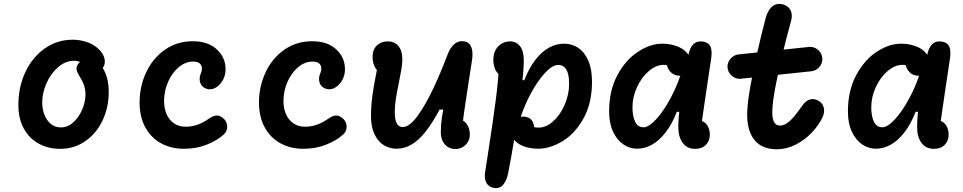

<svg xmlns="http://www.w3.org/2000/svg" viewBox="-20 -761 5000 997"><path d="M75.4 -215.8Q75.4 -309.6 111.9 -387.1Q148.4 -464.6 212.9 -509.7Q277.3 -554.8 357.8 -554.8Q396.9 -554.8 433.4 -541.8Q469.8 -528.8 494.5 -503.8Q509.2 -488.9 517.1 -472.2Q524.9 -455.4 524.3 -439.1Q523.8 -422.8 514.3 -409.3Q504.5 -395.4 492.6 -393.7Q480.7 -391.9 468.6 -397.5Q456.5 -403 437.9 -415.2Q436.4 -416.5 434.7 -417.4L428.6 -421.4Q411.2 -432.6 396.1 -439Q381 -445.5 365.6 -445.5Q320.4 -445.5 282.3 -412.7Q244.2 -379.8 221.7 -329.4Q199.2 -278.9 199.2 -229.5Q199.2 -195.8 210.4 -166Q221.6 -136.2 243.5 -117.8Q265.3 -99.4 296.5 -99.4Q331.7 -99.4 360.8 -125.8Q389.9 -152.2 406.8 -192.2Q423.8 -232.3 423.8 -270.9Q423.8 -294.6 416.8 -316.5Q409.8 -338.5 396.2 -359.2Q381.5 -383.6 378.2 -396.5Q374.8 -409.3 382.5 -423.6Q392.3 -441.9 413.5 -448Q434.7 -454.2 456.9 -449.6Q479.2 -445 490.1 -434.7Q506.5 -420.9 518.7 -399.2Q530.8 -377.6 537.7 -348.4Q544.6 -319.2 544.6 -284.2Q544.6 -203.2 512.5 -135.5Q480.3 -67.8 422.8 -27.9Q365.3 11.9 292.7 11.9Q231.8 11.9 182.4 -14.5Q133 -40.9 104.2 -92.5Q75.4 -144.1 75.4 -215.8Z M704.8 -228.4Q704.8 -312.1 739 -385.2Q773.1 -458.3 835.9 -502.5Q898.7 -546.8 980.6 -546.8Q1055 -546.8 1098.1 -511.2Q1141.2 -475.8 1149.3 -426.2Q1157.3 -376.6 1133.7 -339Q1115.8 -311.8 1092.2 -302Q1068.8 -292.3 1046.8 -302.2Q1025.4 -311.5 1019.1 -333.6Q1012.8 -355.8 1022.8 -379.2Q1029.6 -395.8 1028.2 -409.8Q1026.9 -423.8 1015.8 -432.5Q1004.8 -441.3 982.8 -441.3Q943.4 -441.3 908.6 -412.5Q873.8 -383.6 852.9 -336.1Q832 -288.6 832 -235.6Q832 -198.9 844.8 -168.7Q857.7 -138.5 883.1 -120.8Q908.6 -103 943.9 -103Q976.2 -103 1006.4 -113.8Q1036.6 -124.6 1063.7 -144.1Q1087.5 -161.1 1105.8 -161.2Q1124.2 -161.4 1143.1 -143.3Q1153.5 -132.9 1157.7 -118.4Q1161.9 -103.8 1158 -88.8Q1154.2 -73.8 1141.6 -62.2Q1107.4 -31.3 1053.6 -9.9Q999.8 11.6 934.8 11.6Q868.5 11.6 816.4 -16.9Q764.2 -45.4 734.5 -99.8Q704.8 -154.2 704.8 -228.4Z M1324.8 -228.4Q1324.8 -312.1 1359 -385.2Q1393.1 -458.3 1455.9 -502.5Q1518.7 -546.8 1600.6 -546.8Q1675 -546.8 1718.1 -511.2Q1761.2 -475.8 1769.3 -426.2Q1777.3 -376.6 1753.7 -339Q1735.8 -311.8 1712.2 -302Q1688.8 -292.3 1666.8 -302.2Q1645.4 -311.5 1639.1 -333.6Q1632.8 -355.8 1642.8 -379.2Q1649.6 -395.8 1648.2 -409.8Q1646.9 -423.8 1635.8 -432.5Q1624.8 -441.3 1602.8 -441.3Q1563.4 -441.3 1528.6 -412.5Q1493.8 -383.6 1472.9 -336.1Q1452 -288.6 1452 -235.6Q1452 -198.9 1464.8 -168.7Q1477.7 -138.5 1503.1 -120.8Q1528.6 -103 1563.9 -103Q1596.2 -103 1626.4 -113.8Q1656.6 -124.6 1683.7 -144.1Q1707.5 -161.1 1725.8 -161.2Q1744.2 -161.4 1763.1 -143.3Q1773.5 -132.9 1777.7 -118.4Q1781.9 -103.8 1778 -88.8Q1774.2 -73.8 1761.6 -62.2Q1727.4 -31.3 1673.6 -9.9Q1619.8 11.6 1554.8 11.6Q1488.5 11.6 1436.4 -16.9Q1384.2 -45.4 1354.5 -99.8Q1324.8 -154.2 1324.8 -228.4Z M2269 -74.6Q2269 -114.8 2274.8 -152.5Q2280.5 -190.3 2290.9 -232.6L2306.1 -192H2262.4Q2225.1 -121.6 2189.8 -77Q2154.4 -32.4 2117.4 -10.6Q2080.3 11.2 2039.8 11.2Q2003.5 11.2 1973.4 -7Q1943.2 -25.1 1924.9 -63.2Q1906.5 -101.4 1906.5 -158.8Q1906.5 -210.8 1913.8 -264.5Q1921.2 -318.1 1933 -376.2Q1938.8 -406.2 1941.7 -423.2L1971.4 -377.7Q1956.9 -377.7 1943.8 -389.9Q1930.6 -402.1 1922.6 -422.2Q1914.6 -442.4 1914.6 -465.2Q1914.6 -503.8 1937.1 -525Q1959.6 -546.2 1993.2 -546.2Q2015.8 -546.2 2032.9 -535.9Q2050 -525.7 2059.5 -504.8Q2069.1 -483.9 2069.1 -453Q2069.1 -430.6 2065 -405.1Q2060.8 -379.6 2051.8 -334.8Q2040.9 -281.2 2035.4 -246.6Q2029.9 -211.9 2029.9 -178Q2029.9 -153.8 2034.2 -136.8Q2038.6 -119.8 2047.8 -110.5Q2057.1 -101.3 2070.8 -101.3Q2106.5 -101.3 2148.6 -159.5Q2190.8 -217.8 2229.7 -301Q2268.6 -384.2 2305 -479.8Q2318.6 -515.3 2340.9 -533.5Q2363.2 -551.7 2392.4 -545.8Q2418.1 -540.8 2427.7 -515.7Q2437.2 -490.5 2431.1 -448.8Q2423.1 -393.7 2409.2 -306.5Q2400.3 -249.2 2393.1 -200Q2385.9 -150.8 2381.3 -109.4L2358.8 -140.9Q2377.4 -140.9 2391.2 -130.2Q2404.9 -119.4 2412.2 -101.5Q2419.6 -83.7 2419.6 -62.4Q2419.6 -40.8 2409.4 -23.7Q2399.2 -6.6 2382.1 3.1Q2365 12.8 2345.4 12.8Q2322.3 12.8 2305.1 1.8Q2287.8 -9.1 2278.4 -28.8Q2269 -48.4 2269 -74.6Z M2634.8 -79.4Q2634.8 -101.9 2641.5 -118.9Q2648.1 -135.8 2662 -145.7Q2675.9 -155.5 2696 -155.5Q2717.3 -155.5 2730.7 -146.4Q2744.1 -137.3 2750.1 -118.5Q2756.2 -99.6 2755.4 -70.1H2695V-130.2L2699.5 -126.7Q2715.5 -114.3 2734.7 -106.4Q2753.8 -98.4 2777 -98.4Q2816.2 -98.4 2853 -131.7Q2889.9 -165 2912.6 -218Q2935.2 -270.9 2935.2 -326.6Q2935.2 -355.7 2929.8 -377.3Q2924.2 -398.9 2911.8 -411.3Q2899.3 -423.7 2878.7 -423.7Q2848.1 -423.7 2808.8 -381.1Q2769.6 -338.6 2732.8 -268.9Q2696.1 -199.2 2674 -121.9H2627.7L2658.6 -344.5H2702.5Q2727.5 -408.8 2760.8 -451.3Q2794.2 -493.8 2831.6 -514Q2869 -534.2 2909.1 -534.2Q2949.4 -534.2 2982.2 -512.7Q3015 -491.2 3034.5 -446.8Q3054.1 -402.5 3054.1 -336.4Q3054.1 -226.1 3010.5 -147.2Q2967 -68.2 2902.1 -28.5Q2837.2 11.2 2774.6 11.2Q2736.5 11.2 2704.8 0.6Q2673.2 -9.9 2654 -30.4Q2634.8 -50.9 2634.8 -79.4ZM2499.2 132.1Q2506.7 85.8 2512.4 46.8Q2537.2 -111.2 2553.7 -236.4Q2570.2 -361.7 2571.2 -440.3L2590 -364.2Q2562.8 -375.2 2552.2 -399.3Q2541.7 -423.3 2541.7 -450.4Q2541.7 -480.8 2554 -502.4Q2566.2 -523.9 2586 -535Q2605.8 -546.2 2627.1 -546.2Q2661.2 -546.2 2680.5 -521Q2699.9 -495.9 2699.9 -447.1Q2699.9 -392.2 2686.1 -283Q2672.3 -173.8 2653.4 -57.3Q2634.5 59.2 2618.9 137.4Q2611.5 175.5 2593.3 197.5Q2575.1 219.4 2547 215.2Q2519.2 211.1 2506.3 189.6Q2493.5 168.1 2499.2 132.1Z M3143 -182.5Q3143 -290.9 3186.1 -371Q3229.2 -451 3293.4 -492.6Q3357.6 -534.2 3418.3 -534.2Q3456 -534.2 3489.5 -523Q3523.1 -511.9 3543.5 -490.6Q3564 -469.2 3564 -440.5Q3564 -411.6 3550.2 -389.7Q3536.5 -367.8 3508.7 -367.8Q3489.4 -367.8 3473.6 -377.8Q3457.8 -387.8 3448.8 -406.4Q3439.8 -425 3439.8 -449.6H3502.1V-392.8Q3499.2 -395.3 3496 -397.4Q3480.7 -409.2 3463 -416.7Q3445.3 -424.2 3425.4 -424.2Q3387.2 -424.2 3349.5 -392.3Q3311.9 -360.3 3288.1 -309.2Q3264.2 -258.1 3264.2 -203.9Q3264.2 -157.6 3278 -128.8Q3291.8 -100.1 3321.6 -100.1Q3349.3 -100.1 3388.2 -142.7Q3427 -185.2 3464 -255Q3501 -324.7 3523.1 -401.1H3568.2L3537.2 -180.6H3494.6Q3469.6 -116.2 3436.2 -73.4Q3402.9 -30.5 3365.4 -9.7Q3327.8 11.2 3288.2 11.2Q3250.5 11.2 3217.4 -10.9Q3184.3 -32.9 3163.7 -76.7Q3143 -120.4 3143 -182.5ZM3502.2 -103Q3502.2 -154.2 3515.6 -244.6Q3529 -335 3551.8 -461.8Q3552.8 -464.8 3553.7 -471.4Q3561 -511.9 3579.8 -530.8Q3598.7 -549.6 3628.4 -545.4Q3648.9 -542.5 3660 -532.1Q3671.2 -521.7 3674 -501.7Q3676.9 -481.8 3671.9 -449.8Q3655.4 -341.2 3645.8 -275.5Q3636.1 -209.9 3620.2 -100.2L3606.8 -135.5Q3625.2 -135.5 3638.5 -125.4Q3651.9 -115.3 3658.9 -98.2Q3665.9 -81.2 3665.9 -60.7Q3665.9 -28.9 3645.2 -8.5Q3624.5 12 3589.8 12Q3547.5 12 3524.8 -19.2Q3502.2 -50.4 3502.2 -103Z M3859.8 -164.1Q3859.8 -217.5 3875.2 -305.8Q3890.6 -394.2 3911.8 -486.8Q3932.9 -579.3 3955.2 -664.8Q3965.8 -705.9 3988.1 -725.8Q4010.4 -745.8 4042.4 -738.9Q4060.4 -734.9 4073.2 -723.4Q4085.9 -711.9 4090.1 -692.8Q4094.2 -673.7 4086.8 -648.3Q4069.5 -586.9 4047.1 -496.1Q4024.7 -405.2 4007.5 -315.4Q3990.2 -225.5 3990.2 -177.7Q3990.2 -145.1 3999.7 -127Q4009.2 -109 4030.6 -109Q4049.2 -109 4068.5 -122.8Q4087.7 -136.7 4105.1 -157.8Q4122.5 -178.9 4143.8 -209.5L4145.2 -211.5Q4162.8 -236.9 4183.8 -243.8Q4204.8 -250.6 4226.8 -239.6Q4251.2 -227.3 4257.5 -202.8Q4263.7 -178.2 4250.7 -151Q4231.2 -110.1 4195 -72Q4158.9 -34 4111.3 -9.8Q4063.7 14.3 4012.8 14.3Q3963.8 14.3 3929.3 -6.6Q3894.9 -27.5 3877.4 -67.6Q3859.8 -107.7 3859.8 -164.1ZM3758.1 -409.1Q3756.3 -425.8 3763.7 -441.1Q3771.1 -456.4 3784.9 -466.5Q3798.7 -476.6 3815.5 -478.4L4179.4 -517.2Q4196.7 -519 4212.2 -512Q4227.7 -505.1 4237.8 -491.4Q4248 -477.7 4249.8 -460.8Q4251.7 -443.6 4244.4 -428.1Q4237.1 -412.7 4223 -402.6Q4209 -392.6 4191.2 -390.8L3827.9 -352.2Q3810.8 -350.3 3795.5 -357.4Q3780.1 -364.5 3770 -378.2Q3759.9 -391.8 3758.1 -409.1Z M4383 -182.5Q4383 -290.9 4426.1 -371Q4469.2 -451 4533.4 -492.6Q4597.6 -534.2 4658.3 -534.2Q4696 -534.2 4729.5 -523Q4763.1 -511.9 4783.5 -490.6Q4804 -469.2 4804 -440.5Q4804 -411.6 4790.2 -389.7Q4776.5 -367.8 4748.7 -367.8Q4729.4 -367.8 4713.6 -377.8Q4697.8 -387.8 4688.8 -406.4Q4679.8 -425 4679.8 -449.6H4742.1V-392.8Q4739.2 -395.3 4736 -397.4Q4720.7 -409.2 4703 -416.7Q4685.3 -424.2 4665.4 -424.2Q4627.2 -424.2 4589.5 -392.3Q4551.9 -360.3 4528.1 -309.2Q4504.2 -258.1 4504.2 -203.9Q4504.2 -157.6 4518 -128.8Q4531.8 -100.1 4561.6 -100.1Q4589.3 -100.1 4628.2 -142.7Q4667 -185.2 4704 -255Q4741 -324.7 4763.1 -401.1H4808.2L4777.2 -180.6H4734.6Q4709.6 -116.2 4676.2 -73.4Q4642.9 -30.5 4605.4 -9.7Q4567.8 11.2 4528.2 11.2Q4490.5 11.2 4457.4 -10.9Q4424.3 -32.9 4403.7 -76.7Q4383 -120.4 4383 -182.5ZM4742.2 -103Q4742.2 -154.2 4755.6 -244.6Q4769 -335 4791.8 -461.8Q4792.8 -464.8 4793.7 -471.4Q4801 -511.9 4819.8 -530.8Q4838.7 -549.6 4868.4 -545.4Q4888.9 -542.5 4900 -532.1Q4911.2 -521.7 4914 -501.7Q4916.9 -481.8 4911.9 -449.8Q4895.4 -341.2 4885.8 -275.5Q4876.1 -209.9 4860.2 -100.2L4846.8 -135.5Q4865.2 -135.5 4878.5 -125.4Q4891.9 -115.3 4898.9 -98.2Q4905.9 -81.2 4905.9 -60.7Q4905.9 -28.9 4885.2 -8.5Q4864.5 12 4829.8 12Q4787.5 12 4764.8 -19.2Q4742.2 -50.4 4742.2 -103Z"/></svg>

Font: Monaspace Radon Var
Style: Regular
Weight: 400
Designer: Riley Cran and the Lettermatic Team
Version: Version 1.000 (Monaspace Radon Var)